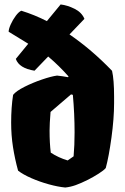

<svg xmlns="http://www.w3.org/2000/svg" viewBox="-20 -836 564 866"><path d="M494.6 -399.9V-370.6Q494.6 -302.2 482.7 -215.1Q470.7 -127.9 457 -78.1Q448.7 -67.9 424.8 -52.7Q400.9 -37.6 377 -25.4Q344.7 -9.3 321.3 -1Q297.9 7.3 274.4 9.8Q242.2 6.8 200.4 -4.6Q158.7 -16.1 120.8 -32.7Q83 -49.3 61.5 -66.4Q46.9 -119.6 38.6 -172.6Q30.3 -225.6 30.3 -283.2Q30.3 -351.6 39.1 -408.2Q52.7 -425.3 89.8 -444.1Q127 -462.9 169.2 -477.3Q211.4 -491.7 237.3 -495.1Q261.2 -492.7 287.1 -487.8L289.1 -491.2Q246.1 -540 197.3 -581.1L135.7 -517.1Q65.9 -528.3 51.3 -570.3L107.4 -638.7L19 -692.9Q19 -705.1 28.3 -725.8Q37.6 -746.6 51 -764.6Q64.5 -782.7 76.2 -787.6Q136.2 -769 191.4 -740.7L253.4 -815.9Q283.7 -812.5 316.2 -796.4Q348.6 -780.3 360.8 -751L293.5 -680.7Q394 -611.8 485.4 -516.6Q494.6 -476.6 494.6 -399.9ZM316.4 -238.8Q316.4 -322.3 308.6 -408.2L300.3 -410.2L208 -331.1Q203.6 -276.9 203.6 -247.1Q203.6 -190.4 209 -147.5Q243.2 -125 285.2 -112.3L312 -130.9Q316.4 -180.7 316.4 -238.8Z"/></svg>

Font: Fruktur
Style: Regular
Weight: 400
Designer: Viktoriya Grabowska
Foundry: Viktoriya Grabowska
Version: Version 1.004; ttfautohint (v1.4.1)